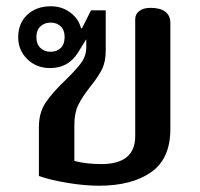

<svg xmlns="http://www.w3.org/2000/svg" viewBox="-20 -578 638 612"><path d="M104 -17V-173Q104 -219 125.5 -251Q147 -283 189 -323Q223 -356 239 -378Q255 -400 255 -428V-453L229 -411Q198 -361 140 -361Q96 -361 67 -389.5Q38 -418 38 -459Q38 -504 67 -531Q96 -558 142 -558Q177 -558 203.5 -538.5Q230 -519 238 -489L241 -487L270 -545H317V-417Q317 -381 305 -357Q293 -333 268 -302Q242 -269 229.5 -243.5Q217 -218 217 -179V-65Q255 -55 303 -55Q411 -55 411 -144V-517Q411 -533 424 -543Q437 -553 460 -553Q491 -553 507 -540.5Q523 -528 523 -505V-166Q523 -72 461.5 -29Q400 14 295 14Q250 14 195.5 5Q141 -4 104 -17ZM186 -460Q186 -482 173.5 -494Q161 -506 141 -506Q122 -506 109 -494Q96 -482 96 -460Q96 -437 109 -425Q122 -413 141 -413Q161 -413 173.5 -425Q186 -437 186 -460Z"/></svg>

Font: Maitree Semibold
Style: Regular
Weight: 600
Designer: CadsonDemak Team
Foundry: CadsonDemak
Version: Version 1.000